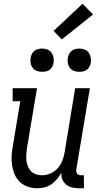

<svg xmlns="http://www.w3.org/2000/svg" viewBox="-20 -1004 540 1032"><path d="M180 8Q154 8 129.5 -0.5Q105 -9 87 -26Q69 -43 59 -66Q49 -89 45 -114.5Q41 -140 42.5 -166.5Q44 -193 49 -219L89 -460H48V-530H179L125 -208Q123 -191 121.5 -174Q120 -157 122 -141Q124 -125 130 -110Q136 -95 146.5 -84Q157 -73 172.5 -67.5Q188 -62 204 -62Q227 -62 249.5 -71Q272 -80 288.5 -98Q305 -116 314 -138Q323 -160 327 -183L384 -530H463L390 -93Q389 -87 390 -81Q391 -75 394.5 -70.5Q398 -66 404 -64Q410 -62 416 -62H431V8H404Q386 8 367.5 3.5Q349 -1 335.5 -12Q322 -23 315 -40Q308 -57 310 -76Q300 -58 286.5 -41.5Q273 -25 256 -13.5Q239 -2 219 3Q199 8 180 8ZM406 -618Q391 -618 377.5 -623Q364 -628 355.5 -639.5Q347 -651 344.5 -665.5Q342 -680 345 -695Q347 -705 352 -715Q357 -725 366 -731.5Q375 -738 385.5 -740.5Q396 -743 406 -743Q421 -743 435 -737.5Q449 -732 457 -720.5Q465 -709 467.5 -694.5Q470 -680 468 -665Q466 -655 460.5 -645Q455 -635 446 -628.5Q437 -622 426.5 -620Q416 -618 406 -618ZM206 -618Q191 -618 177.5 -623Q164 -628 155.5 -639.5Q147 -651 144.5 -665.5Q142 -680 145 -695Q147 -705 152 -715Q157 -725 166 -731.5Q175 -738 185.5 -740.5Q196 -743 206 -743Q221 -743 235 -737.5Q249 -732 257 -720.5Q265 -709 267.5 -694.5Q270 -680 268 -665Q266 -655 260.5 -645Q255 -635 246 -628.5Q237 -622 226.5 -620Q216 -618 206 -618ZM312 -792 268 -838 424 -984 480 -926Z"/></svg>

Font: Iosevka Slab
Style: Italic
Weight: 400
Italic angle: -9°
Monospace: yes
Designer: Belleve Invis
Foundry: Belleve Invis
Version: Version 11.1.0; ttfautohint (v1.8.3)